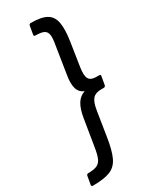

<svg xmlns="http://www.w3.org/2000/svg" viewBox="-267 -750 750 944"><g transform="rotate(-30 108.0 -278.0)"><path d="M93 -701Q153 -701 182.5 -684Q212 -667 219 -628Q226 -589 216 -524L195 -388Q189 -345 199 -327.5Q209 -310 240 -310H255Q266 -310 264 -301L256 -255Q254 -245 245 -245H230Q198 -245 182.5 -228Q167 -211 160 -168L138 -29Q127 43 109 80.5Q91 118 56 131.5Q21 145 -41 145Q-51 145 -49 135L-41 89Q-39 80 -31 80Q1 80 18.5 72.5Q36 65 45 45Q54 25 60 -13L85 -166Q93 -215 110 -242Q127 -269 156 -278Q129 -288 120.5 -316Q112 -344 120 -390L144 -543Q151 -580 148.5 -600Q146 -620 131 -628Q116 -636 83 -636Q73 -636 75 -646L83 -692Q85 -701 93 -701Z"/></g></svg>

Font: Sofia Sans Semi Condensed
Style: Italic
Weight: 400
Italic angle: -9°
Designer: Botio Nikoltchev, Ani Petrova
Foundry: lettersoup
Version: Version 4.101